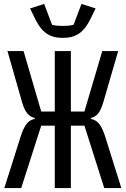

<svg xmlns="http://www.w3.org/2000/svg" viewBox="-20 -958 640 978"><path d="M259 0H341V-318H410L511 0H598L515 -265C494 -328 474 -346 443 -352V-357C471 -364 490 -381 507 -440L582 -698H501L410 -390H341V-698H259V-390H190L100 -698H18L92 -439C108 -382 129 -364 157 -357V-352C128 -347 107 -329 86 -265L2 0H88L190 -318H259ZM300 -765C368 -765 407 -794 439 -858L467 -915L395 -938L355 -832C340 -827 316 -826 300 -826C284 -826 260 -827 245 -832L205 -938L133 -915L161 -858C193 -794 232 -765 300 -765Z"/></svg>

Font: IBM Mono
Style: Regular
Weight: 400
Monospace: yes
Designer: Mike Abbink, Paul van der Laan, Pieter van Rosmalen
Foundry: Bold Monday
Version: Version 2.3